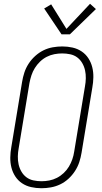

<svg xmlns="http://www.w3.org/2000/svg" viewBox="-20 -989 540 1017"><path d="M200 8Q200 8 199.5 8Q199 8 199 8Q171 8 144.5 2Q118 -4 96.5 -18.5Q75 -33 61 -54.5Q47 -76 40.5 -101.5Q34 -127 34.5 -155Q35 -183 40 -210L97 -555Q101 -580 109 -604.5Q117 -629 131.5 -651.5Q146 -674 166.5 -692.5Q187 -711 210.5 -722.5Q234 -734 259.5 -738.5Q285 -743 310 -743Q310 -743 310 -743Q310 -743 310 -743Q338 -743 364.5 -737Q391 -731 412.5 -716.5Q434 -702 448 -680.5Q462 -659 468.5 -633.5Q475 -608 474.5 -580Q474 -552 469 -525L412 -180Q408 -155 400 -130.5Q392 -106 377.5 -83.5Q363 -61 343 -42.5Q323 -24 299 -12.5Q275 -1 249.5 3.5Q224 8 200 8ZM200 -29Q220 -29 241 -33Q262 -37 281.5 -47Q301 -57 317.5 -72.5Q334 -88 345 -106.5Q356 -125 363 -145Q370 -165 373 -186L430 -531Q434 -552 434.5 -574Q435 -596 430.5 -616.5Q426 -637 415.5 -655Q405 -673 389 -685Q373 -697 352 -701.5Q331 -706 309 -706Q289 -706 268 -702Q247 -698 227.5 -688Q208 -678 192 -662.5Q176 -647 164.5 -628.5Q153 -610 146.5 -590Q140 -570 136 -549L79 -204Q75 -183 74.5 -161Q74 -139 78.5 -118.5Q83 -98 93.5 -80Q104 -62 120 -50Q136 -38 157 -33.5Q178 -29 200 -29ZM306 -807 214 -944 251 -966 332 -836 457 -969 488 -941 350 -807Z"/></svg>

Font: Iosevka SS04 Extralight
Style: Italic
Weight: 200
Italic angle: -9°
Monospace: yes
Designer: Belleve Invis
Foundry: Belleve Invis
Version: Version 19.0.0; ttfautohint (v1.8.4)